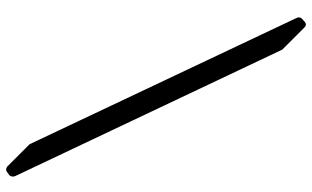

<svg xmlns="http://www.w3.org/2000/svg" viewBox="-215 -701 1013 623"><g transform="rotate(-90 291.5 -389.5)"><path d="M546 69 135 -800 63 -872Q54 -879 46 -874L35 -866Q28 -860 31 -848L442 20L514 92Q523 101 533 92L542 84Q548 79 546 69Z"/></g></svg>

Font: MM Taunggyi
Style: Regular
Weight: 400
Designer: Khon Soe Zaw Thu
Version: Version 1.00 July 18, 2016, initial release